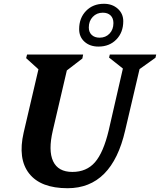

<svg xmlns="http://www.w3.org/2000/svg" viewBox="-20 -978 845 1014"><path d="M105 -278 183 -612 118 -671 123 -690H419L415 -669L333 -606L259 -289Q234 -183 260.5 -126.5Q287 -70 362 -70Q437 -70 481.5 -121Q526 -172 554 -289L629 -616L556 -674L560 -690H805L801 -673L717 -613L641 -289Q571 16 337 16Q195 16 134 -61.5Q73 -139 105 -278ZM500 -732Q455 -732 426.5 -757.5Q398 -783 398 -824Q398 -883 434.5 -920.5Q471 -958 529 -958Q573 -958 602 -932Q631 -906 631 -866Q631 -807 594.5 -769.5Q558 -732 500 -732ZM506 -779Q538 -779 558.5 -800.5Q579 -822 579 -856Q579 -882 564 -896.5Q549 -911 523 -911Q491 -911 470 -889Q449 -867 449 -833Q449 -808 464.5 -793.5Q480 -779 506 -779Z"/></svg>

Font: Platypi SemiBold
Style: Italic
Weight: 600
Italic angle: -13°
Designer: David Sargent
Foundry: Bolt Cutter Type
Version: Version 1.200; ttfautohint (v1.8.4.7-5d5b)